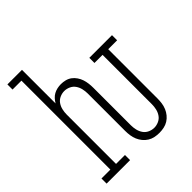

<svg xmlns="http://www.w3.org/2000/svg" viewBox="-203 -867 1006 1006"><g transform="rotate(-45 300.0 -363.5)"><path d="M399 8Q382 8 365 4.5Q348 1 333.5 -8Q319 -17 308 -30.5Q297 -44 290.5 -59.5Q284 -75 281.5 -92Q279 -109 279 -126V-404Q279 -421 275 -438.5Q271 -456 261 -470.5Q251 -485 234.5 -492.5Q218 -500 201 -500Q184 -500 167.5 -492.5Q151 -485 141 -470.5Q131 -456 127 -438.5Q123 -421 123 -404V-38H189V0H15V-38H81V-697H15V-735H123V-486Q130 -498 139.5 -508.5Q149 -519 161 -525.5Q173 -532 186.5 -535Q200 -538 214 -538Q230 -538 246 -534Q262 -530 275 -520.5Q288 -511 297.5 -497Q307 -483 312 -468Q317 -453 319 -436.5Q321 -420 321 -404V-126Q321 -109 325 -91.5Q329 -74 339 -59.5Q349 -45 365.5 -37.5Q382 -30 399 -30Q416 -30 432.5 -37.5Q449 -45 459 -59.5Q469 -74 473 -91.5Q477 -109 477 -126V-492H417V-530H585V-492H519V-126Q519 -109 516.5 -92Q514 -75 507.5 -59.5Q501 -44 490 -30.5Q479 -17 464.5 -8Q450 1 433 4.5Q416 8 399 8Z"/></g></svg>

Font: Iosevka Curly Slab XLtEx
Style: Regular
Weight: 200
Width: 7
Monospace: yes
Designer: Belleve Invis
Foundry: Belleve Invis
Version: Version 11.1.0; ttfautohint (v1.8.3)